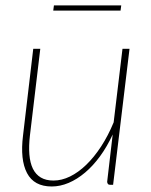

<svg xmlns="http://www.w3.org/2000/svg" viewBox="-20 -670 549 696"><path d="M52.5 0ZM126 -493 88.5 -179Q84 -140 86.5 -109.8Q89 -79.5 99.2 -58.5Q109.5 -37.5 128 -26.5Q146.5 -15.5 174 -15.5Q203.5 -15.5 233.8 -30.2Q264 -45 292.5 -72.5Q321 -100 346.5 -139Q372 -178 392 -226.5L424 -493H449.5L390 0H379.5Q373.5 0 371 -3.5Q368.5 -7 368.5 -11.5L388.5 -182.5Q368.5 -139 343 -104Q317.5 -69 288.5 -44.5Q259.5 -20 228.8 -7Q198 6 167.5 6Q103.5 6 78 -42.5Q52.5 -91 63.5 -179L100.5 -493ZM175.5 -650.5H419.5L417 -631.5H173Z"/></svg>

Font: Lato Thin
Style: Italic
Weight: 200
Italic angle: -7°
Designer: Lukasz Dziedzic
Foundry: tyPoland Lukasz Dziedzic
Version: Version 2.007; 2014-02-27